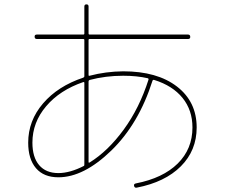

<svg xmlns="http://www.w3.org/2000/svg" viewBox="-20 -820 1040 888"><path d="M549.8 -469.7Q468.8 -469.7 394.5 -450.2Q389.6 -448.2 389.6 -443.4V-70.3Q389.6 -66.4 394.5 -68.4Q479.5 -121.1 552.2 -220.7Q625 -320.3 667 -452.1Q668 -456.1 664.1 -458Q613.3 -469.7 549.8 -469.7ZM129.9 -160.2Q129.9 -92.8 161.1 -56.2Q192.4 -19.5 250 -19.5Q303.7 -19.5 368.2 -52.7Q370.1 -53.7 370.1 -59.6V-436.5Q370.1 -441.4 365.2 -440.4Q256.8 -403.3 193.4 -328.6Q129.9 -253.9 129.9 -160.2ZM110.4 -160.2Q110.4 -261.7 179.2 -341.8Q248 -421.9 365.2 -460.9Q370.1 -462.9 370.1 -467.8V-634.8Q370.1 -639.6 365.2 -639.6H150.4Q140.6 -639.6 140.1 -649.9Q139.6 -660.2 150.4 -660.2H365.2Q370.1 -660.2 370.1 -665V-790Q370.1 -799.8 379.9 -799.8Q389.6 -799.8 389.6 -790V-665Q389.6 -660.2 394.5 -660.2H849.6Q859.4 -660.2 859.9 -649.9Q860.4 -639.6 849.6 -639.6H394.5Q389.6 -639.6 389.6 -634.8V-473.6Q389.6 -467.8 394.5 -469.7Q468.8 -489.3 549.8 -490.2Q707 -490.2 798.3 -419.9Q889.6 -349.6 889.6 -230.5Q889.6 -124 816.4 -50.8Q743.2 22.5 612.3 47.9Q602.5 49.8 600.1 40Q597.7 30.3 608.4 28.3Q733.4 3.9 801.8 -63.5Q870.1 -130.9 870.1 -230.5Q870.1 -310.5 824.2 -367.2Q778.3 -423.8 693.4 -450.2Q688.5 -452.1 685.5 -447.3Q622.1 -247.1 494.6 -123.5Q367.2 0 250 0Q182.6 0 146.5 -42Q110.4 -84 110.4 -160.2Z"/></svg>

Font: Rounded-X Mgen+ 1m thin
Style: Regular
Weight: 100
Designer: [Source Han Sans]
Ryoko NISHIZUKA  (kana & ideographs); Paul D. Hunt (Latin, Greek & Cyrillic); Wenlong ZHANG  (bopomofo
Version: Version 1.059.20150602